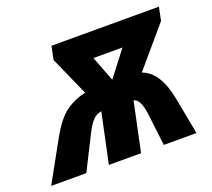

<svg xmlns="http://www.w3.org/2000/svg" viewBox="-164 -675 883 801"><g transform="rotate(-20 277.5 -274.5)"><path d="M326 -329 283 -441H412ZM-65 0H91L167 -151Q186 -188 201.5 -203Q217 -218 238 -221L191 0H334L380 -218Q409 -212 418 -143L435 0H580L550 -160Q526 -289 452 -315L601 -490L613 -549H136L124 -490L201 -317Q153 -307 113.5 -279Q74 -251 33 -177Z"/></g></svg>

Font: Noto Sans Display Extra
Style: Italic
Weight: 800
Italic angle: -12°
Designer: Monotype Design Team
Foundry: Monotype Imaging Inc.
Version: Version 1.900